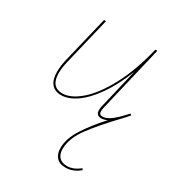

<svg xmlns="http://www.w3.org/2000/svg" viewBox="-168 -512 835 907"><g transform="rotate(30 250.0 -58.5)"><path d="M396 251 401 259Q365 289 325 289Q291 289 274.5 270Q258 251 258 220Q258 169 294 112.5Q330 56 386 -5Q368 3 355 3Q326 3 326 -26Q326 -36 329 -49L380 -265Q346 -178 303.5 -117.5Q261 -57 217.5 -27Q174 3 135 3Q101 3 82.5 -19Q64 -41 64 -84Q64 -114 73 -153L134 -406H145L84 -152Q74 -113 74 -83Q74 -44 90 -25.5Q106 -7 136 -7Q182 -7 235 -53Q288 -99 336 -189.5Q384 -280 414 -406H425L340 -47Q337 -35 337 -26Q337 -7 355 -7Q384 -7 424 -45L458 -80L463 -86L471 -80L468 -77Q456 -62 444 -50Q367 30 318 95Q269 160 269 219Q269 248 284 263.5Q299 279 327 279Q362 279 396 251Z"/></g></svg>

Font: Ysabeau Hairline
Style: Italic
Weight: 100
Italic angle: -12°
Designer: Christian Thalmann (Catharsis Fonts)
Version: Version 0.003